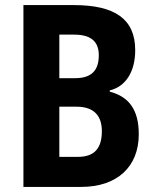

<svg xmlns="http://www.w3.org/2000/svg" viewBox="-20 -734 611 754"><path d="M270 -714H72V0H299C440 0 525 -79 525 -207C525 -304 485 -355 411 -374V-379C474 -394 511 -453 511 -537C511 -660 430 -714 270 -714ZM275 -427H213V-598H271C336 -598 368 -572 368 -517C368 -458 340 -427 275 -427ZM213 -315H281C349 -315 380 -279 380 -219C380 -153 352 -118 286 -118H213Z"/></svg>

Font: Noto Sans Armenian Condensed
Style: Regular
Weight: 400
Width: 3
Designer: Monotype Design Team
Foundry: Monotype Imaging Inc.
Version: Version 2.008